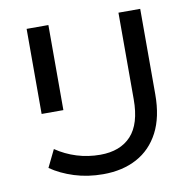

<svg xmlns="http://www.w3.org/2000/svg" viewBox="-79 -780 878 869"><g transform="rotate(-10 360.0 -346.0)"><path d="M327 8Q256 8 194.5 -11.5Q133 -31 87 -63L126 -143Q170 -113 221.5 -97Q273 -81 329 -81Q421 -81 471 -135Q521 -189 521 -302V-700H621V-307Q621 -203 584.5 -133Q548 -63 482 -27.5Q416 8 327 8ZM99 -309V-700H199V-309Z"/></g></svg>

Font: Montserrat Medium
Style: Regular
Weight: 500
Designer: Julieta Ulanovsky
Foundry: Julieta Ulanovsky
Version: Version 9.000; ttfautohint (v1.8.4.7-5d5b)